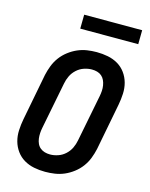

<svg xmlns="http://www.w3.org/2000/svg" viewBox="-128 -940 806 1033"><g transform="rotate(15 275.0 -423.5)"><path d="M225 12Q193 12 163 6Q133 0 107.5 -15Q82 -30 64.5 -54Q47 -78 39 -107Q31 -136 32.5 -168Q34 -200 40 -231L90 -491Q96 -518 106 -544Q116 -570 133 -593Q150 -616 173.5 -634Q197 -652 222.5 -663Q248 -674 274.5 -678Q301 -682 328 -682Q360 -682 390.5 -676Q421 -670 446.5 -655Q472 -640 489.5 -616Q507 -592 515 -563Q523 -534 521.5 -502Q520 -470 514 -439L464 -179Q458 -152 448 -126Q438 -100 421 -77Q404 -54 380.5 -36Q357 -18 331.5 -7Q306 4 279 8Q252 12 225 12ZM227 -85Q248 -85 270.5 -92.5Q293 -100 311 -116.5Q329 -133 339 -154Q349 -175 353 -197L404 -457Q407 -472 408 -487.5Q409 -503 406.5 -518Q404 -533 398 -546Q392 -559 381.5 -568Q371 -577 357 -581Q343 -585 327 -585Q306 -585 283.5 -577.5Q261 -570 243 -553.5Q225 -537 215 -516Q205 -495 201 -473L150 -213Q147 -198 146 -182.5Q145 -167 147 -152Q149 -137 155 -124Q161 -111 172 -102Q183 -93 197 -89Q211 -85 227 -85ZM532 -781H209L210 -859H533Z"/></g></svg>

Font: Lode
Style: Bold Italic
Weight: 700
Italic angle: -11°
Monospace: yes
Designer: Belleve Invis
Foundry: Belleve Invis
Version: Version 29.2.0; ttfautohint (v1.8.3)